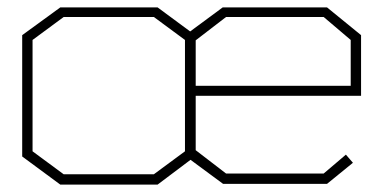

<svg xmlns="http://www.w3.org/2000/svg" viewBox="-20 -497 1036 519"><path d="M509 -238V-91L591 -28H855L915 -79L934 -57L864 0H583L495 -65L406 2H143L40 -74V-402L143 -477H406L494 -412L582 -477H864L956 -402V-238ZM480 -88V-389L396 -451H152L68 -389V-88L152 -26H396ZM509 -265H928V-389L855 -451H591L509 -388Z"/></svg>

Font: Turret Road ExtraLight
Style: Regular
Weight: 275
Designer: Noponies
Foundry: Noponies
Version: Version 1.001; ttfautohint (v1.8)